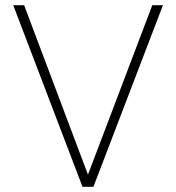

<svg xmlns="http://www.w3.org/2000/svg" viewBox="-20 -720 679 740"><path d="M567 -700H608L340 0H298L31 -700H73L319 -47Z"/></svg>

Font: Albert Sans ExtraLight
Style: Regular
Weight: 250
Designer: Andreas Rasmussen
Foundry: a.Foundry
Version: Version 1.025